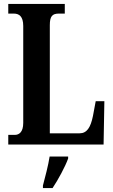

<svg xmlns="http://www.w3.org/2000/svg" viewBox="-20 -734 575 975"><path d="M22 0H506L510 -220H466L452 -145C440 -86 421 -57 384 -57H233V-606C233 -651 245 -665 279 -665H309V-714H22V-665H50C77 -665 98 -651 98 -602V-110C98 -63 77 -49 55 -49H22ZM198 208V221H247C275 179 311 113 326 71V61H232C225 107 209 166 198 208Z"/></svg>

Font: Noto Serif Bengali ExtraCondensed
Style: Regular
Weight: 400
Width: 2
Designer: Juan Bruce, Universal Thirst, Indian Type Foundry and the Monotype Design Team.
Foundry: Monotype Imaging Inc.
Version: Version 2.003